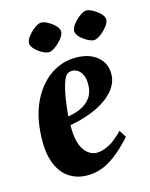

<svg xmlns="http://www.w3.org/2000/svg" viewBox="-102 -708 617 789"><g transform="rotate(-15 206.0 -313.0)"><path d="M173.1 15Q125.9 15 91.1 -9.9Q56.4 -34.9 40.1 -85.3Q23.9 -135.7 30.9 -213Q37.6 -289.1 67.8 -345.7Q98 -402.2 145 -433.6Q192 -465 250.1 -465Q306.1 -465 340.1 -437Q374.1 -409 374 -362.9Q374.2 -326.8 348.5 -294.8Q322.7 -262.8 274.1 -238.8Q225.5 -214.9 157.4 -202.4Q156 -132.4 178.4 -98.6Q200.9 -64.9 234.1 -64.9Q256.6 -64.9 284.5 -78.9Q312.4 -92.9 346.1 -127.9L365.1 -97.1Q324.6 -52.6 291.2 -28.1Q257.9 -3.5 229.4 5.7Q200.9 15 173.1 15ZM157.9 -239.6Q212.1 -248 241.1 -274.1Q270 -300.3 271 -341Q272 -367.4 265 -383.8Q258 -400.2 246.2 -408.4Q234.5 -416.5 220.2 -416.5Q212.6 -416.5 205.5 -413.4Q198.4 -410.3 192.6 -402.3Q181.9 -385.1 172.9 -345.4Q164 -305.8 157.9 -239.6ZM341.7 -514.9Q330.9 -514.9 313.8 -524.1Q296.7 -533.4 284 -546.8Q271.2 -560.3 271.9 -572.9Q272.9 -585.9 285.1 -601.4Q297.4 -617 314 -629Q330.6 -641 341.9 -641Q352.9 -641 369.6 -631.7Q386.4 -622.5 399.6 -609.1Q412.7 -595.6 411.7 -582Q411.1 -570 398.1 -553.9Q385 -537.9 368.9 -526.4Q352.7 -514.9 341.7 -514.9ZM149.8 -514.9Q138.5 -514.9 121.4 -524.1Q104.4 -533.4 91.8 -546.8Q79.3 -560.3 79.9 -572.9Q80.9 -585.9 93.1 -601.4Q105.4 -617 122 -629Q138.6 -641 149.9 -641Q161.1 -641 178.1 -631.7Q195 -622.5 207.9 -609.1Q220.7 -595.6 219.7 -582Q219.1 -570 206.1 -553.9Q193 -537.9 176.9 -526.4Q160.7 -514.9 149.8 -514.9Z"/></g></svg>

Font: Ancizar Serif Light
Style: Italic
Weight: 300
Italic angle: -4°
Designer: Cesar Puertas, Viviana Monsalve, Julian Moncada, Julian Prieto, Jose Castro, Felipe Aragon, Mariel Hernandez, Sara Alarc
Version: Version 8.100